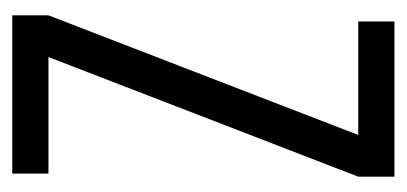

<svg xmlns="http://www.w3.org/2000/svg" viewBox="-195 -468 663 313"><g transform="rotate(90 136.5 -311.5)"><path d="M268 -623V-564H15V-623ZM200 -564H268L73 -59H5ZM263 -59V0H5V-59Z"/></g></svg>

Font: Teko Variable Light
Style: Regular
Weight: 300
Designer: Manushi Parikh, Jonny Pinhorn
Foundry: Indian Type Foundry
Version: Version 3.000